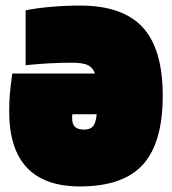

<svg xmlns="http://www.w3.org/2000/svg" viewBox="-20 -657 617 689"><path d="M268 -637Q420 -637 492 -559Q564 -481 564 -314Q564 -145 493 -66.5Q422 12 267 12Q140 12 76.5 -55.5Q13 -123 13 -257Q13 -289 15 -315Q17 -341 24 -393H321Q313 -415 295 -423.5Q277 -432 236 -432Q194 -432 152.5 -429.5Q111 -427 72 -423V-620Q111 -628 163.5 -632.5Q216 -637 268 -637ZM239 -231Q239 -211 249.5 -201.5Q260 -192 282 -192Q304 -192 314 -204Q324 -216 327 -247H240Q239 -244 239 -240.5Q239 -237 239 -231Z"/></svg>

Font: Blinker Black
Style: Regular
Weight: 900
Designer: Juergen Huber
Foundry: supertype
Version: Version 1.017;hotconv 1.0.117;makeotfexe 2.5.65602